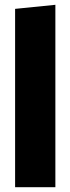

<svg xmlns="http://www.w3.org/2000/svg" viewBox="-20 -781 294 801"><path d="M211 -761V0H43V-744Z"/></svg>

Font: Fira Sans Black
Style: Regular
Weight: 900
Designer: Carrois Corporate & Edenspiekermann AG
Foundry: Carrois Corporate GbR & Edenspiekermann AG
Version: Version 4.203